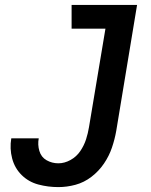

<svg xmlns="http://www.w3.org/2000/svg" viewBox="-20 -755 616 783"><path d="M218 8Q253 8 288 -1.5Q323 -11 353 -34Q383 -57 404 -88Q425 -119 436.5 -153Q448 -187 454 -221L539 -735H272V-638H410L343 -237Q339 -212 331 -187Q323 -162 307.5 -139Q292 -116 267.5 -102.5Q243 -89 218 -89Q192 -89 170 -101.5Q148 -114 140.5 -139.5Q133 -165 138 -191H26Q19 -149 29.5 -109Q40 -69 68.5 -41Q97 -13 136.5 -2.5Q176 8 218 8Z"/></svg>

Font: Iosevka Sparkle Semibold
Style: Italic
Weight: 600
Italic angle: -9°
Designer: Belleve Invis
Foundry: Belleve Invis
Version: Version 4.5.0; ttfautohint (v1.8.3)